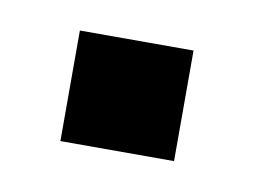

<svg xmlns="http://www.w3.org/2000/svg" viewBox="-31 -430 244 183"><g transform="rotate(10 91.0 -338.5)"><path d="M145 -285H35V-392H145Z"/></g></svg>

Font: Ulagadi Sans
Style: Regular
Weight: 400
Designer: Ninad Kale (Devanagari), Jonny Pinhorn (Latin)
Foundry: Indian Type Foundry
Version: Version 3.01;March 29, 2020;FontCreator 12.0.0.2522 64-bit; 